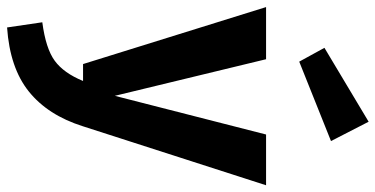

<svg xmlns="http://www.w3.org/2000/svg" viewBox="-288 -582 1087 556"><g transform="rotate(90 256.0 -303.5)"><path d="M330 -827 386 -718 156 -626 116 -699ZM514 -530 343 1Q311 102 242.5 157Q174 212 57 220L42 118Q118 108 153.5 82Q189 56 212 0H163L-2 -530H149L255 -92L367 -530Z"/></g></svg>

Font: FiraGO SemiBold
Style: Regular
Weight: 600
Designer: bBox Type
Foundry: bBox Type GmbH
Version: Version 1.001;PS 001.001;hotconv 1.0.88;makeotf.lib2.5.64775